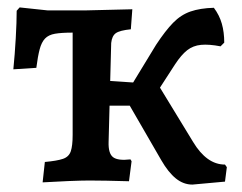

<svg xmlns="http://www.w3.org/2000/svg" viewBox="-20 -487 652 518"><path d="M95 5 101 -50Q134 -53 150 -58.5Q166 -64 171 -79Q176 -94 176 -123V-399Q146 -399 128.5 -396Q111 -393 101.5 -383Q92 -373 87 -354Q82 -335 78 -304L16 -300Q20 -340 22.5 -384Q25 -428 25 -458L33 -467L108 -459H213L337 -462L333 -408Q303 -405 292.5 -397.5Q282 -390 280 -371L273 -104Q272 -73 285 -63Q298 -53 332 -57L335 -52L328 2Q298 1 267.5 0.5Q237 0 221 0Q201 0 164 1.5Q127 3 95 5ZM499 11Q475 11 454.5 -5.5Q434 -22 415 -55L330 -202H224V-272L377 -262L390 -286L501 -104Q519 -74 540.5 -58.5Q562 -43 587 -43L592 -36L587 3ZM373 -191 317 -228 401 -366Q426 -404 447 -425.5Q468 -447 494 -456Q520 -465 557 -466Q572 -446 578.5 -423Q585 -400 585 -372L575 -362Q544 -368 522.5 -366Q501 -364 485 -351.5Q469 -339 452 -313Z"/></svg>

Font: Alegreya SemiBold
Style: Regular
Weight: 600
Designer: Juan Pablo del Peral
Foundry: Huerta Tipografica
Version: Version 2.009